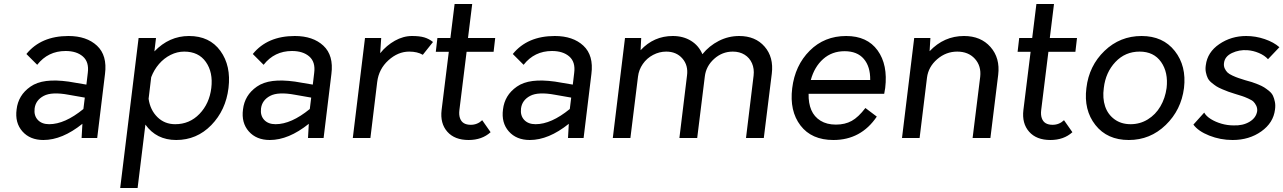

<svg xmlns="http://www.w3.org/2000/svg" viewBox="-20 -690 6417 960"><path d="M322 -510Q413 -510 465 -461.5Q517 -413 505 -320L466 0H388L392 -71Q291 10 197 10Q130 10 92 -33Q54 -76 63 -143Q67 -178 84 -206.5Q101 -235 132.5 -257Q164 -279 211 -285Q258 -291 323 -282L412 -267L419 -326Q426 -380 394.5 -407.5Q363 -435 308 -435Q220 -435 166 -366L112 -420Q185 -510 322 -510ZM153 -147Q149 -112 169 -90.5Q189 -69 226 -69Q304 -69 397 -145L404 -202L324 -216Q239 -232 198.5 -210.5Q158 -189 153 -147Z M925 -510Q1028 -510 1082 -435.5Q1136 -361 1122.5 -250Q1109 -139 1036.5 -64.5Q964 10 861 10Q762 10 707 -67L668 250H581L673 -500H760L752 -433Q826 -510 925 -510ZM856 -69Q928 -69 977.5 -120.5Q1027 -172 1036.5 -250Q1046 -328 1009.5 -380Q973 -432 901 -432Q866 -432 833 -415.5Q800 -399 775 -370Q750 -341 736 -304L723 -196Q731 -140 767 -104.5Q803 -69 856 -69Z M1454 -510Q1545 -510 1597 -461.5Q1649 -413 1637 -320L1598 0H1520L1524 -71Q1423 10 1329 10Q1262 10 1224 -33Q1186 -76 1195 -143Q1199 -178 1216 -206.5Q1233 -235 1264.5 -257Q1296 -279 1343 -285Q1390 -291 1455 -282L1544 -267L1551 -326Q1558 -380 1526.5 -407.5Q1495 -435 1440 -435Q1352 -435 1298 -366L1244 -420Q1317 -510 1454 -510ZM1285 -147Q1281 -112 1301 -90.5Q1321 -69 1358 -69Q1436 -69 1529 -145L1536 -202L1456 -216Q1371 -232 1330.5 -210.5Q1290 -189 1285 -147Z M2040 -510Q2078 -510 2101.5 -503Q2125 -496 2145 -480L2094 -416Q2067 -432 2026 -432Q1970 -432 1922 -388.5Q1874 -345 1866 -280L1832 0H1744L1805 -500H1886L1881 -424Q1897 -444 1915.5 -459.5Q1934 -475 1954.5 -486.5Q1975 -498 1996.5 -504Q2018 -510 2040 -510Z M2391 -89 2433 -29Q2390 10 2323 10Q2253 10 2216.5 -31.5Q2180 -73 2188 -140L2224 -431H2159L2167 -500H2232L2253 -670H2341L2320 -500H2456L2448 -431H2313L2277 -140Q2274 -116 2280 -99Q2286 -82 2299.5 -74Q2313 -66 2334 -66Q2367 -66 2391 -89Z M2754 -510Q2845 -510 2897 -461.5Q2949 -413 2937 -320L2898 0H2820L2824 -71Q2723 10 2629 10Q2562 10 2524 -33Q2486 -76 2495 -143Q2499 -178 2516 -206.5Q2533 -235 2564.5 -257Q2596 -279 2643 -285Q2690 -291 2755 -282L2844 -267L2851 -326Q2858 -380 2826.5 -407.5Q2795 -435 2740 -435Q2652 -435 2598 -366L2544 -420Q2617 -510 2754 -510ZM2585 -147Q2581 -112 2601 -90.5Q2621 -69 2658 -69Q2736 -69 2829 -145L2836 -202L2756 -216Q2671 -232 2630.5 -210.5Q2590 -189 2585 -147Z M3676 -510Q3757 -510 3803 -457Q3849 -404 3839 -322L3799 0H3710L3748 -312Q3752 -346 3740 -373.5Q3728 -401 3703 -416.5Q3678 -432 3644 -432Q3591 -432 3550.5 -395.5Q3510 -359 3504 -307L3466 0H3377L3415 -312Q3422 -363 3392 -397.5Q3362 -432 3311 -432Q3277 -432 3245.5 -415.5Q3214 -399 3194 -370Q3174 -341 3170 -307L3132 0H3044L3105 -500H3186L3183 -439Q3249 -510 3344 -510Q3396 -510 3435 -486Q3474 -462 3492 -419Q3526 -461 3574 -485.5Q3622 -510 3676 -510Z M4406 -250Q4403 -231 4401 -221H4023Q4022 -174 4036.5 -140Q4051 -106 4082.5 -86.5Q4114 -67 4159.5 -67Q4205 -67 4238.5 -85.5Q4272 -104 4307 -150L4364 -107Q4285 10 4147 10Q4038 10 3982.5 -62.5Q3927 -135 3941 -249Q3955 -363 4028.5 -436.5Q4102 -510 4211 -510Q4316 -510 4368 -438Q4420 -366 4406 -250ZM4203 -434Q4140 -434 4096 -395Q4052 -356 4034 -290H4331Q4332 -357 4299 -395.5Q4266 -434 4203 -434Z M4800 -510Q4884 -510 4932.5 -455Q4981 -400 4971 -316L4932 0H4843L4881 -306Q4887 -360 4854.5 -396Q4822 -432 4766 -432Q4710 -432 4666 -394Q4622 -356 4615 -302L4578 0H4490L4551 -500H4632L4628 -434Q4700 -510 4800 -510Z M5300 -89 5342 -29Q5299 10 5232 10Q5162 10 5125.5 -31.5Q5089 -73 5097 -140L5133 -431H5068L5076 -500H5141L5162 -670H5250L5229 -500H5365L5357 -431H5222L5186 -140Q5183 -116 5189 -99Q5195 -82 5208.5 -74Q5222 -66 5243 -66Q5276 -66 5300 -89Z M5624 10Q5516 10 5457 -65Q5398 -140 5412 -250Q5425 -361 5502.5 -435.5Q5580 -510 5688 -510Q5795 -510 5854 -435Q5913 -360 5900 -250Q5886 -140 5808.5 -65Q5731 10 5624 10ZM5633 -69Q5680 -69 5719 -93Q5758 -117 5782 -158Q5806 -199 5813 -250Q5822 -328 5785.5 -380Q5749 -432 5678 -432Q5606 -432 5557 -380Q5508 -328 5499 -250Q5492 -199 5505.5 -158.5Q5519 -118 5552.5 -93.5Q5586 -69 5633 -69Z M6143 10Q6082 10 6026.5 -12Q5971 -34 5947 -67L6001 -127Q6011 -109 6034.5 -94.5Q6058 -80 6087.5 -71.5Q6117 -63 6147 -63Q6194 -61 6227.5 -81Q6261 -101 6266 -135Q6267 -150 6261 -162Q6255 -174 6247.5 -181.5Q6240 -189 6221 -197.5Q6202 -206 6191 -209.5Q6180 -213 6154 -221Q6132 -228 6122 -231.5Q6112 -235 6092 -243.5Q6072 -252 6062 -258.5Q6052 -265 6038.5 -276Q6025 -287 6019 -299Q6013 -311 6009.5 -328Q6006 -345 6009 -364Q6017 -429 6076.5 -469.5Q6136 -510 6211 -510Q6258 -510 6303.5 -494.5Q6349 -479 6377 -454L6320 -394Q6303 -413 6274.5 -425Q6246 -437 6217 -439Q6176 -442 6140 -425Q6104 -408 6100 -375Q6098 -360 6103.5 -348Q6109 -336 6117 -328Q6125 -320 6142.5 -312Q6160 -304 6172 -300Q6184 -296 6206 -289Q6228 -283 6239.5 -279.5Q6251 -276 6270.5 -268Q6290 -260 6301 -253Q6312 -246 6325.5 -235Q6339 -224 6345 -211Q6351 -198 6354.5 -180.5Q6358 -163 6355 -142Q6347 -76 6286.5 -33Q6226 10 6143 10Z"/></svg>

Font: Orkney
Style: Italic
Weight: 400
Italic angle: -7°
Designer: Samuel Oakes and Alfredo Marco Pradil
Foundry: Alfredo Marco Pradil
Version: 1.0; ttfautohint (v1.5)